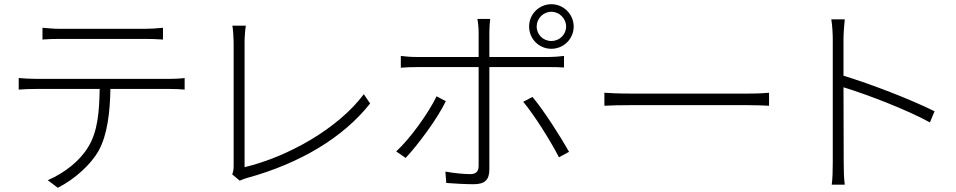

<svg xmlns="http://www.w3.org/2000/svg" viewBox="-20 -856 4548 913"><path d="M69 -430C96 -432 120 -433 151 -433H454C452 -330 446 -233 400 -158C361 -92 288 -34 207 1L255 37C337 -5 412 -74 449 -139C491 -216 503 -322 505 -433H788C810 -433 838 -432 858 -430V-485C835 -482 809 -481 788 -481H151C120 -481 95 -483 69 -485ZM182 -668C205 -670 232 -671 265 -671H670C695 -671 728 -670 755 -668V-724C728 -721 695 -719 670 -719H263C231 -719 209 -722 182 -724Z M1084 -27 1120 3C1131 -2 1143 -6 1152 -9C1409 -79 1614 -204 1740 -364L1710 -408C1588 -245 1351 -111 1143 -61V-657C1143 -680 1146 -717 1149 -734H1085C1088 -719 1091 -676 1091 -656V-67C1091 -49 1089 -38 1084 -27Z M1864 -136 1909 -105C1967 -167 2060 -291 2100 -375L2056 -398C2018 -319 1930 -196 1864 -136ZM1886 -534C1911 -536 1933 -537 1964 -537H2256V-68C2256 -41 2244 -28 2216 -28C2189 -28 2142 -32 2098 -40L2102 14C2137 17 2197 20 2232 20C2287 20 2307 -2 2307 -51V-537H2591C2613 -537 2638 -537 2662 -535V-590C2638 -587 2611 -585 2590 -585H2307V-704C2307 -723 2309 -752 2311 -766H2250C2253 -752 2256 -724 2256 -704V-585H1963C1932 -585 1912 -587 1886 -590ZM2468 -372C2522 -308 2600 -182 2638 -108L2686 -134C2645 -207 2566 -331 2512 -395ZM2496 -730C2496 -671 2543 -624 2602 -624C2660 -624 2708 -671 2708 -730C2708 -788 2660 -836 2602 -836C2543 -836 2496 -788 2496 -730ZM2532 -730C2532 -768 2563 -800 2602 -800C2640 -800 2672 -768 2672 -730C2672 -691 2640 -661 2602 -661C2563 -661 2532 -691 2532 -730Z M2854 -353C2881 -355 2926 -356 2981 -356H3536C3582 -356 3619 -354 3637 -353V-415C3617 -413 3587 -411 3535 -411H2981C2922 -411 2880 -413 2854 -415Z M3933 -764C3938 -735 3940 -693 3940 -669V-84C3940 -48 3939 -5 3935 22H3997C3993 -6 3992 -50 3992 -84L3991 -441C4102 -407 4291 -335 4402 -274L4424 -327C4309 -384 4122 -456 3991 -496V-669C3991 -693 3994 -736 3997 -764Z"/></svg>

Font: GenEiGothic-pro-Light
Style: Regular
Weight: 300
Designer: Ryoko NISHIZUKA (kana & ideographs); Paul D. Hunt (Latin, Greek & Cyrillic); Wenlong ZHANG (bopomofo); Sandoll Communica
Foundry: Adobe Systems Incorporated; o_tamon
Version: Version 1.000.140830